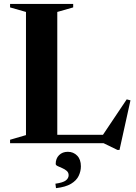

<svg xmlns="http://www.w3.org/2000/svg" viewBox="-20 -725 690 972"><path d="M585 34H574.5L504.5 0H178V-42.5H563L489.5 -25L621.5 -222L640.5 -217ZM270 -664.5V0H31V-17.5L111.5 -41V-664.5L31 -687.5V-705H350.5V-687.5ZM260.5 205Q299 199.5 313.2 188.5Q327.5 177.5 327.5 162Q327.5 148.5 317.8 140Q308 131.5 294.8 126Q281.5 120.5 271.8 115.8Q262 111 262 105Q262 77.5 279 60.5Q296 43.5 323.5 43.5Q351.5 43.5 370.5 62.8Q389.5 82 389.5 117Q389.5 142 378.2 165.5Q367 189 339.5 205.5Q312 222 263.5 227.5Z"/></svg>

Font: Newsreader 60pt SemiBold
Style: Regular
Weight: 600
Designer: Hugues Gentile
Foundry: Production Type
Version: Version 1.003